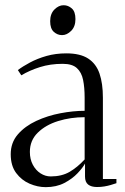

<svg xmlns="http://www.w3.org/2000/svg" viewBox="-20 -726 490 752"><path d="M159 7Q127.5 7 96 -6.5Q64.5 -20 43.2 -48.5Q22 -77 22 -122Q22 -167.5 50 -199.8Q78 -232 122.2 -252.5Q166.5 -273 216.8 -282.5Q267 -292 311.5 -292V-343.5Q311.5 -383 305.5 -412.8Q299.5 -442.5 281.2 -459.2Q263 -476 225.5 -476Q177 -476 136.5 -463.2Q96 -450.5 63.5 -431L50 -451.5Q69 -466 97.5 -481.2Q126 -496.5 162 -506.8Q198 -517 240 -517Q294 -517 325.2 -496.8Q356.5 -476.5 369.8 -437.8Q383 -399 383 -343.5V-25H436V-8.5Q425.5 -5 413.8 -1.5Q402 2 388.8 4.2Q375.5 6.5 360 6.5Q337.5 6.5 325.2 -3.2Q313 -13 313 -34.5V-85.5Q304.5 -69.5 283.8 -47.5Q263 -25.5 231.8 -9.2Q200.5 7 159 7ZM178.5 -35Q222 -35 252.8 -53Q283.5 -71 311.5 -101.5V-267Q256.5 -267 207.5 -251.8Q158.5 -236.5 127.8 -206.2Q97 -176 97 -131Q97 -102.5 108.5 -80.8Q120 -59 138.8 -47Q157.5 -35 178.5 -35ZM222.5 -588.5Q205 -588.5 190.8 -601.2Q176.5 -614 176.5 -643Q176.5 -672 193.2 -688.8Q210 -705.5 228.5 -705.5H229.5Q247 -705.5 261.2 -693Q275.5 -680.5 275.5 -651Q275.5 -622 258.8 -605.2Q242 -588.5 223.5 -588.5Z"/></svg>

Font: Merriweather 144pt Light
Style: Regular
Weight: 300
Version: Version 2.100